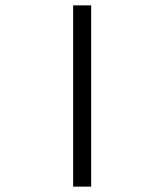

<svg xmlns="http://www.w3.org/2000/svg" viewBox="-20 -694 611 714"><path d="M252 -674V0H319V-674Z"/></svg>

Font: Noto Kufi Arabic Light
Style: Regular
Weight: 300
Designer: Monotype Design Team, David Williams, Khaled Hosny
Foundry: Google LLC
Version: Version 2.109